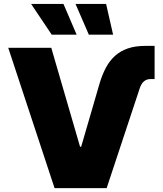

<svg xmlns="http://www.w3.org/2000/svg" viewBox="-20 -975 844 995"><path d="M245.7 -727.3 394.9 -214.5H400.6L495.7 -541.2Q509.6 -588.4 529.1 -624.8Q548.7 -661.2 576.9 -686.3Q605.1 -711.3 643.5 -724.3Q681.8 -737.2 733 -737.2H781.2V-565.3H759.9Q720.2 -565.3 704.5 -518.5L532.7 0H262.8L22.7 -727.3ZM141.3 -954.5H308.9L377.1 -795.5H247.9ZM529.8 -954.5 566.1 -795.5H440.3L371.4 -954.5Z"/></svg>

Font: Inter P Black
Style: Regular
Weight: 900
Designer: Rasmus Andersson
Foundry: rsms
Version: Version 3.018;git-588b23468